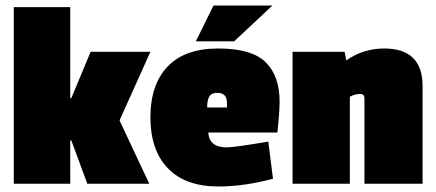

<svg xmlns="http://www.w3.org/2000/svg" viewBox="-20 -667 1584 697"><path d="M522 0H297L239 -157H235V0H30V-641H235V-311H239L309 -479H526L414 -230Q433 -189 469.5 -111.5Q506 -34 522 0Z M769 -330Q748 -330 740 -317Q732 -304 732 -277H804V-293Q804 -330 769 -330ZM995 -298Q995 -261 987 -186H736Q740 -132 802 -132Q831 -132 954 -153L971 -18Q865 10 773 10Q653 10 589.5 -56Q526 -122 526 -241Q526 -360 588.5 -425.5Q651 -491 772.5 -491Q894 -491 944.5 -441Q995 -391 995 -298ZM969 -647 830 -517H691L755 -647Z M1374 -491Q1514 -491 1514 -355V0H1303V-310Q1303 -326 1286.5 -326Q1270 -326 1250 -316V0H1042V-479H1231L1237 -448Q1300 -491 1374 -491Z"/></svg>

Font: Passion One
Style: Bold
Weight: 700
Designer: Alejandro Lo Celso
Foundry: Fontstage
Version: Version 1.002